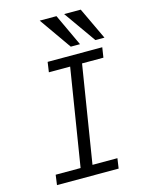

<svg xmlns="http://www.w3.org/2000/svg" viewBox="-140 -1061 881 1146"><g transform="rotate(-15 300.0 -487.5)"><path d="M74.5 -62H228.5L325 -663H193.5L202.5 -725H540L530.5 -663H398.5L302 -62H456L447 0H66ZM220.5 -975H324L416.5 -777H359.5ZM371.5 -975H474L567.5 -777H511.5Z"/></g></svg>

Font: JuliaMono Light
Style: Italic
Weight: 300
Italic angle: -9°
Monospace: yes
Designer: cormullion
Foundry: corm
Version: Version 0.054; ttfautohint (v1.8.4)